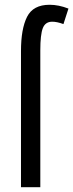

<svg xmlns="http://www.w3.org/2000/svg" viewBox="-20 -785 307 805"><path d="M199 -694Q219 -694 246 -684L267 -749Q226 -765 188 -765Q119 -765 93.5 -714.5Q68 -664 68 -571V0H149V-574Q149 -640 159.5 -667Q170 -694 199 -694Z"/></svg>

Font: Noto Sans Display Condensed
Style: Regular
Weight: 400
Width: 3
Designer: Monotype Design Team
Foundry: Monotype Imaging Inc.
Version: Version 1.900